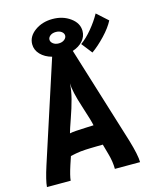

<svg xmlns="http://www.w3.org/2000/svg" viewBox="-123 -912 783 992"><g transform="rotate(-15 268.5 -416.0)"><path d="M365.1 -667.9Q395.3 -689.2 426.3 -726.4Q457.3 -763.7 478 -801.4L536.7 -748.5Q519 -713.5 481.6 -674.1Q444.2 -634.7 409.9 -610.7ZM284.7 -753.2Q272.9 -762.2 254.4 -762.2Q235.8 -762.2 224.1 -753.2Q212.4 -744.1 212.4 -731.9Q212.4 -719.7 224.4 -710.4Q236.3 -701.2 254.4 -701.2Q272.5 -701.2 284.4 -710.4Q296.4 -719.7 296.4 -731.9Q296.4 -744.1 284.7 -753.2ZM317.9 -246.1Q314 -269 285.4 -356.7Q256.8 -444.3 256.3 -487.3Q254.9 -450.7 243.2 -405.8Q231.4 -360.8 213.1 -309.1Q194.8 -257.3 189.5 -237.3Q202.6 -240.2 224.1 -241.7Q245.6 -243.2 275.9 -244.4Q306.2 -245.6 317.9 -246.1ZM120.1 -731.9Q120.1 -773.9 159.9 -802.7Q199.7 -831.5 254.9 -831.5Q309.6 -831.5 349.4 -802.7Q389.2 -773.9 389.2 -731.9Q389.2 -702.1 368.9 -679.2Q348.6 -656.2 314 -645L476.6 -119.1Q501 -36.6 501 0H366.2Q366.2 -38.6 354 -81.5L338.4 -137.2Q327.1 -137.2 304.4 -136.7Q281.7 -136.2 272.5 -136Q263.2 -135.7 246.1 -135Q229 -134.3 218.3 -132.8Q207.5 -131.3 192.9 -128.9Q178.2 -126.5 164.1 -123L149.4 -79.1Q131.8 -24.9 129.9 0H2.9Q5.4 -34.7 29.3 -108.9L203.1 -643.6Q165.5 -653.8 142.8 -677.5Q120.1 -701.2 120.1 -731.9Z"/></g></svg>

Font: Fantasque Sans Mono
Style: Bold
Weight: 700
Monospace: yes
Designer: Jany Belluz
Version: Version 1.8.0 ; ttfautohint (v1.8.2)